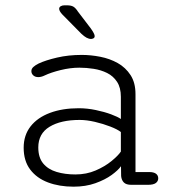

<svg xmlns="http://www.w3.org/2000/svg" viewBox="-20 -694 659 722"><path d="M474 1Q454.5 1 445.8 -7.8Q437 -16.5 435.5 -32L435 -69Q424.5 -54 399.8 -36Q375 -18 338.5 -5Q302 8 256.5 8Q203 8 160.5 -8Q118 -24 93.5 -56.5Q69 -89 69 -138.5Q69 -185.5 95 -218.8Q121 -252 167.8 -269.5Q214.5 -287 276 -287Q308 -287 340.2 -280.2Q372.5 -273.5 398 -264Q423.5 -254.5 434.5 -246.5V-330Q434.5 -364.5 420.2 -386.2Q406 -408 382.8 -419.5Q359.5 -431 332.2 -435.2Q305 -439.5 278.5 -439.5Q244.5 -439.5 208 -430.5Q171.5 -421.5 148.5 -410.5Q141.5 -407 135.2 -405.5Q129 -404 124 -404Q112.5 -404 105.2 -410.5Q98 -417 98 -426.5Q98 -435.5 105.5 -442.2Q113 -449 125 -455Q151.5 -467.5 194.5 -477.5Q237.5 -487.5 287 -487.5Q321.5 -487.5 357.2 -480.5Q393 -473.5 422.8 -456.8Q452.5 -440 471 -411.5Q489.5 -383 489.5 -340V-47H541.5Q558 -47 566.5 -40.8Q575 -34.5 575 -23.5Q575 -12.5 566 -5.8Q557 1 536 1ZM434.5 -197.5Q422 -207.5 395 -218Q368 -228.5 336.8 -235.8Q305.5 -243 279.5 -243Q208.5 -243 166.2 -217.2Q124 -191.5 124 -139.5Q124 -101.5 142.5 -79.2Q161 -57 192.8 -47.5Q224.5 -38 263.5 -38Q305 -38 339.8 -53Q374.5 -68 399.2 -88.2Q424 -108.5 434.5 -124ZM322.5 -547.5Q314.5 -547.5 305.5 -552.2Q296.5 -557 285.5 -567.5L214 -640Q202.5 -652.5 202.5 -661Q202.5 -667 208.2 -670.5Q214 -674 222 -674H231.5Q247 -674 255.5 -669.2Q264 -664.5 273 -650.5L321.5 -587Q336 -566.5 336 -558.5Q336 -552 331.2 -549.8Q326.5 -547.5 322.5 -547.5Z"/></svg>

Font: Sono Monospace Light
Style: Regular
Weight: 300
Version: Version 2.112